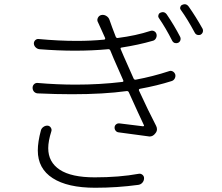

<svg xmlns="http://www.w3.org/2000/svg" viewBox="-20 -844 1040 900"><path d="M171.9 -233.4Q174.8 -243.2 184.1 -249.5Q193.4 -255.9 204.1 -254.9Q212.9 -253.9 218.3 -245.6Q223.6 -237.3 220.7 -228.5Q206.1 -182.6 206.1 -149.4Q206.1 -84 260.3 -48.3Q314.5 -12.7 423.8 -12.7Q539.1 -12.7 629.9 -29.3Q639.6 -31.2 647.5 -24.9Q655.3 -18.6 655.3 -8.8Q655.3 2.9 647.9 11.7Q640.6 20.5 628.9 22.5Q529.3 36.1 425.8 36.1Q296.9 36.1 227.1 -8.8Q157.2 -53.7 157.2 -138.7Q157.2 -178.7 171.9 -233.4ZM773.4 -510.7Q782.2 -513.7 790.5 -508.8Q798.8 -503.9 801.8 -494.1Q803.7 -484.4 798.8 -475.6Q793.9 -466.8 784.2 -463.9Q716.8 -442.4 635.7 -427.7Q628.9 -425.8 631.8 -418.9Q674.8 -325.2 711.9 -253.9Q715.8 -246.1 715.8 -238.3Q715.8 -227.5 708 -218.8Q697.3 -204.1 680.7 -204.1Q677.7 -204.1 673.8 -205.1Q635.7 -210.9 536.1 -223.6Q527.3 -224.6 522 -231.4Q516.6 -238.3 517.1 -247.1Q517.6 -255.9 524.4 -261.2Q531.2 -266.6 540 -265.6Q593.8 -258.8 650.4 -252Q653.3 -252 654.8 -253.9Q656.2 -255.9 654.3 -257.8Q633.8 -300.8 584 -411.1Q581.1 -418 573.2 -417Q465.8 -402.3 317.4 -402.3Q243.2 -402.3 158.2 -406.2Q147.5 -406.2 139.6 -414.1Q132.8 -421.9 132.8 -432.6Q132.8 -442.4 139.6 -449.2Q146.5 -456.1 157.2 -455.1Q248 -447.3 335 -447.3Q448.2 -447.3 553.7 -460Q560.5 -460.9 557.6 -467.8Q550.8 -484.4 513.7 -567.4L497.1 -607.4Q494.1 -614.3 486.3 -613.3Q412.1 -606.4 331.1 -606.4Q252 -606.4 165 -613.3Q155.3 -614.3 147.5 -621.6Q139.6 -628.9 138.7 -639.6Q138.7 -649.4 145.5 -655.8Q152.3 -662.1 161.1 -661.1Q255.9 -652.3 339.8 -652.3Q407.2 -652.3 467.8 -658.2Q474.6 -659.2 472.7 -666Q462.9 -686.5 455.1 -705.1Q445.3 -725.6 439.5 -739.3Q433.6 -749 438.5 -759.8Q443.4 -770.5 454.1 -773.4Q466.8 -776.4 478 -769.5Q489.3 -762.7 493.2 -751Q503.9 -719.7 522.5 -671.9Q525.4 -665 532.2 -666Q617.2 -676.8 685.5 -699.2Q695.3 -702.1 703.6 -697.3Q711.9 -692.4 713.9 -682.6Q715.8 -672.9 710.4 -663.6Q705.1 -654.3 694.3 -652.3Q630.9 -633.8 549.8 -621.1Q543 -620.1 545.9 -613.3L559.6 -581.1Q583 -528.3 606.4 -475.6Q610.4 -468.8 617.2 -470.7Q696.3 -485.4 773.4 -510.7ZM724.6 -759.8Q721.7 -763.7 721.7 -768.6Q721.7 -771.5 722.7 -773.4Q724.6 -781.2 731.4 -784.2Q738.3 -787.1 743.2 -787.1Q753.9 -787.1 761.7 -776.4Q796.9 -724.6 824.2 -671.9Q828.1 -664.1 825.7 -655.8Q823.2 -647.5 815.4 -643.6Q810.5 -641.6 805.7 -641.6Q802.7 -641.6 798.8 -642.6Q791 -645.5 787.1 -653.3Q756.8 -712.9 724.6 -759.8ZM828.1 -796.9Q824.2 -801.8 824.2 -806.6Q824.2 -808.6 825.2 -810.5Q827.1 -818.4 834 -821.3Q840.8 -824.2 845.7 -824.2Q856.4 -824.2 864.3 -813.5Q897.5 -766.6 929.7 -709Q931.6 -704.1 931.6 -700.2Q931.6 -697.3 930.7 -693.4Q927.7 -685.5 920.9 -681.6Q916 -679.7 911.1 -679.7Q908.2 -679.7 904.3 -680.7Q896.5 -683.6 892.6 -691.4Q858.4 -754.9 828.1 -796.9Z"/></svg>

Font: Gen Jyuu Gothic Light
Style: Regular
Weight: 200
Designer: [Source Han Sans]
Ryoko NISHIZUKA  (kana & ideographs); Paul D. Hunt (Latin, Greek & Cyrillic); Wenlong ZHANG  (bopomofo
Version: Version 1.002.20150607